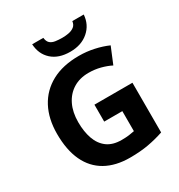

<svg xmlns="http://www.w3.org/2000/svg" viewBox="-216 -1084 1156 1238"><g transform="rotate(-30 362.0 -464.5)"><path d="M361 -401H644V-31Q588 -12 527.5 -1Q467 10 390 10Q284 10 209.5 -32Q135 -74 96.5 -156Q58 -238 58 -358Q58 -470 101.5 -552Q145 -634 228 -679Q311 -724 431 -724Q488 -724 543 -712Q598 -700 643 -680L593 -559Q560 -576 518 -587Q476 -598 430 -598Q364 -598 315.5 -568Q267 -538 240.5 -483.5Q214 -429 214 -355Q214 -285 233 -231Q252 -177 293 -146.5Q334 -116 400 -116Q432 -116 454.5 -119Q477 -122 496 -126V-275H361ZM592 -939Q587 -866 534 -820Q481 -774 398 -774Q312 -774 262 -819Q212 -864 208 -939H291Q294 -911 308.5 -898Q323 -885 347 -881.5Q371 -878 399 -878Q423 -878 446.5 -882.5Q470 -887 487 -900Q504 -913 507 -939Z"/></g></svg>

Font: Noto Sans Ol Chiki
Style: Regular
Weight: 400
Designer: Monotype Design Team, Lewis McGuffie
Foundry: Monotype Imaging Inc.
Version: Version 2.003